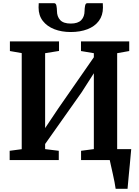

<svg xmlns="http://www.w3.org/2000/svg" viewBox="-20 -1002 872 1202"><path d="M704 180Q702 163 697 137.8Q692 112.5 686 85.5Q680 58.5 674.8 35.5Q669.5 12.5 667 0L628.5 -68.5H801.5Q800 -53 797.8 -27.8Q795.5 -2.5 792.8 27.2Q790 57 787 86.8Q784 116.5 782 141Q780 165.5 778.5 180ZM40.5 0V-58L116 -68V-669.5L42 -682.5V-743H349.5V-683L262.5 -669V-200L345.5 -324L567.5 -643.5V-669L487 -682.5V-743H789V-682.5L713.5 -669V-68.5L791.5 -58V0H487.5V-58L567.5 -68.5V-543.5L491 -424L262.5 -100.5V-68.5L348 -58V0ZM319 -982Q330.5 -982 333.5 -965.2Q336.5 -948.5 336.5 -934.5Q336.5 -898 357 -876.2Q377.5 -854.5 423 -854.5Q468 -854.5 488.8 -876.2Q509.5 -898 509.5 -934.5Q509.5 -948.5 512.5 -965.2Q515.5 -982 526 -982H623.5Q623.5 -975.5 624 -968.8Q624.5 -962 624.5 -955Q624.5 -905.5 598.8 -871Q573 -836.5 527.5 -819Q482 -801.5 422.5 -801.5Q365.5 -801.5 320 -819.2Q274.5 -837 248 -871.2Q221.5 -905.5 221.5 -955Q221.5 -962 222 -968.8Q222.5 -975.5 222.5 -982Z"/></svg>

Font: Merriweather 24pt
Style: Bold
Weight: 700
Designer: Eben Sorkin
Foundry: Eben Sorkin
Version: Version 2.100